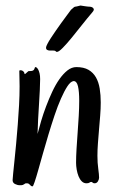

<svg xmlns="http://www.w3.org/2000/svg" viewBox="-20 -654 429 684"><path d="M333 -21Q333 -15.1 328.9 -8.1Q324.7 -1 316.9 -1Q312.5 -1 310.1 -3.4Q307.6 -5.9 305.2 -5.9Q301.8 -5.9 298.6 -3.4Q295.4 -1 288.1 -1Q278.3 -1 271.2 -8.1Q264.2 -15.1 259.8 -26.1Q255.4 -37.1 253.2 -50Q251 -63 251 -74.2Q251 -96.2 252.7 -124.3Q254.4 -152.3 256.6 -181.9Q258.8 -211.4 260.5 -240.7Q262.2 -270 262.2 -294.9Q262.2 -328.1 257.8 -346.7Q253.4 -365.2 242.2 -365.2Q231.4 -363.8 220.2 -346.7Q209 -329.6 197.3 -303Q185.5 -276.4 174.3 -242.9Q163.1 -209.5 152.6 -174.6Q142.1 -139.6 132.8 -106.7Q123.5 -73.7 116.2 -47.9Q108.9 -22 103.5 -6.1Q98.1 9.8 96.2 9.8Q92.3 9.8 90.3 8.1Q88.4 6.3 86.7 4.4Q85 2.4 82.5 0.7Q80.1 -1 75.2 -1Q70.8 -1 69.3 0Q67.9 1 65.9 2.4Q64 3.9 61 4.9Q58.1 5.9 50.8 5.9Q42 5.9 33.4 1.5Q24.9 -2.9 24.9 -12.2Q24.9 -18.1 26.9 -36.4Q28.8 -54.7 31.5 -81.3Q34.2 -107.9 37.4 -140.9Q40.5 -173.8 43.2 -209Q45.9 -244.1 47.9 -279.3Q49.8 -314.5 49.8 -346.2Q49.8 -361.8 49.3 -375.2Q48.8 -388.7 48.8 -400.9Q48.8 -403.8 51.8 -403.8Q57.6 -403.8 60.8 -401.6Q64 -399.4 65.4 -397Q66.9 -394.5 67.1 -392.3Q67.4 -390.1 67.9 -390.1Q69.3 -390.1 71.3 -391.8Q73.2 -393.6 75.4 -395.5Q77.6 -397.5 79.6 -399.2Q81.5 -400.9 83 -400.9H87.9Q95.2 -400.9 98.1 -403.1Q101.1 -405.3 102.3 -408Q103.5 -410.6 104 -412.8Q104.5 -415 106.9 -415Q108.4 -415 111.1 -412.8Q113.8 -410.6 116.5 -405.5Q119.1 -400.4 121.1 -392.1Q123 -383.8 123 -372.1Q123 -356.4 121.8 -332.5Q120.6 -308.6 118.9 -281.5Q117.2 -254.4 115.7 -226.8Q114.3 -199.2 113.8 -176.8Q119.1 -197.8 126.7 -223.4Q134.3 -249 144.3 -275.4Q154.3 -301.8 166 -326.9Q177.7 -352.1 191.4 -371.6Q205.1 -391.1 220.2 -403.1Q235.4 -415 252 -415Q278.3 -415 295.2 -405.3Q312 -395.5 321.8 -378.4Q331.5 -361.3 335.2 -338.4Q338.9 -315.4 338.9 -289.1Q338.9 -266.6 336.9 -241.9Q335 -217.3 332.8 -192.6Q330.6 -168 328.9 -144Q327.1 -120.1 327.1 -99.1Q327.1 -73.2 330.1 -52.5Q333 -31.7 333 -21ZM309.1 -610.4Q291.5 -589.8 272.2 -565.4Q252.9 -541 235.4 -519.5Q217.8 -498 203.6 -483.6Q189.5 -469.2 183.1 -469.2Q179.7 -469.2 179 -470.7Q178.2 -472.2 175.8 -473.1Q172.9 -474.1 167.5 -473.9Q162.1 -473.6 157 -473.9Q151.9 -474.1 147.9 -476.3Q144 -478.5 144 -484.4Q144 -488.3 148.7 -497.3Q153.3 -506.3 161.1 -518.3Q168.9 -530.3 178.5 -544.2Q188 -558.1 198 -571.8Q208 -585.4 217 -597.7Q226.1 -609.9 232.9 -619.1Q236.8 -622.1 241 -626.2Q245.1 -630.4 249 -630.4Q250 -630.4 252.4 -630.9Q254.9 -631.3 257.8 -632.1Q260.7 -632.8 263.2 -633.5Q265.6 -634.3 267.1 -634.3Q267.6 -634.3 272 -633.5Q276.4 -632.8 281 -632.1Q285.6 -631.3 289.8 -630.9Q293.9 -630.4 294.9 -630.4Q295.4 -630.4 300 -630.1Q304.7 -629.9 308.6 -627.9Q312.5 -626 314 -621.8Q315.4 -617.7 309.1 -610.4Z"/></svg>

Font: Oregano
Style: Regular
Weight: 400
Version: Version 1.000